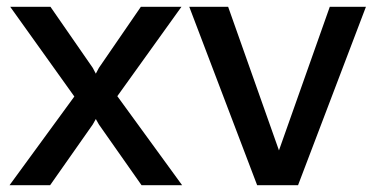

<svg xmlns="http://www.w3.org/2000/svg" viewBox="-20 -543 1106 563"><path d="M128 -523 252 -344 261 -327 270 -344 393 -523H512L324 -261L514 0H395L270 -178L261 -194L252 -178L127 0H8L198 -260L10 -523Z M734 0 535 -523H649L798 -102L947 -523H1053L854 0Z"/></svg>

Font: Raleway SemiBold
Style: Regular
Weight: 600
Designer: Matt McInerney, Pablo Impallari, Rodrigo Fuenzalida
Foundry: Matt McInerney, Pablo Impallari, Rodrigo Fuenzalida
Version: Version 4.026